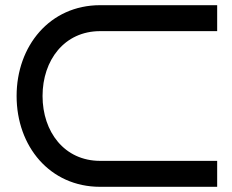

<svg xmlns="http://www.w3.org/2000/svg" viewBox="-20 -720 894 740"><path d="M817 -100H366C228 -100 144 -212 144 -350C144 -488 228 -600 366 -600H817V-700H366C172 -700 44 -543 44 -350C44 -156 172 0 366 0H817Z"/></svg>

Font: Bruno Ace SC
Style: Regular
Weight: 400
Designer: Astigmatic (AOETI)
Foundry: Astigmatic (AOETI)
Version: Version 1.000